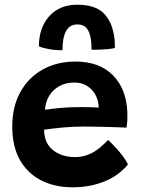

<svg xmlns="http://www.w3.org/2000/svg" viewBox="-20 -794 596 814"><path d="M522.5 -97Q510 -81 489.2 -63.8Q468.5 -46.5 439.5 -32.2Q410.5 -18 372.5 -9Q334.5 0 287.5 0Q212 0 154.2 -29.5Q96.5 -59 64.2 -116.2Q32 -173.5 32 -258Q32 -341.5 66 -403.2Q100 -465 160.5 -499Q221 -533 300.5 -533Q401 -533 458.5 -475.2Q516 -417.5 520 -317Q520.5 -299.5 519.8 -284.8Q519 -270 516.5 -253Q509.5 -253.5 486.5 -254.2Q463.5 -255 434 -255.8Q404.5 -256.5 377.2 -257Q350 -257.5 334.5 -257.5Q289 -257.5 244 -253.2Q199 -249 167 -244Q167 -233.5 168.5 -223.5Q170 -213.5 172.5 -204.5Q180 -180.5 198.2 -163.2Q216.5 -146 242.2 -137Q268 -128 296.5 -128Q324 -128 346 -135.5Q368 -143 385.2 -154.5Q402.5 -166 415.5 -178.5Q428.5 -191 438.5 -200.5Q441.5 -198 452.5 -187Q463.5 -176 477.5 -160.5Q491.5 -145 503.8 -128Q516 -111 522.5 -97ZM171 -328.5Q198 -333 236.2 -336.5Q274.5 -340 324.5 -340Q351 -340 370.8 -339.2Q390.5 -338.5 398.5 -338Q398.5 -350.5 395 -365Q390.5 -384.5 377.8 -402.8Q365 -421 344.5 -432.5Q324 -444 295 -444Q259 -444 231.5 -428.8Q204 -413.5 188.2 -387.2Q172.5 -361 171 -328.5ZM145 -597.5Q145 -677 189 -725.5Q233 -774 307 -774Q381.5 -774 417.8 -739.5Q454 -705 464 -640Q466 -628.5 466.5 -616.5Q467 -604.5 467 -590.5Q455.5 -587.5 437.2 -585.8Q419 -584 400.2 -583.5Q381.5 -583 368 -583Q368 -597 367.2 -609.2Q366.5 -621.5 364.5 -632Q359.5 -661 346.2 -675.8Q333 -690.5 307.5 -690.5Q286.5 -690.5 272.5 -678.2Q258.5 -666 251.8 -641.8Q245 -617.5 245 -581Q213.5 -581 186.5 -586Q159.5 -591 145 -597.5Z"/></svg>

Font: Grandstander Thin SemiBold
Style: Regular
Weight: 600
Version: Version 1.200